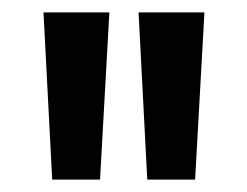

<svg xmlns="http://www.w3.org/2000/svg" viewBox="-20 -726 398 309"><path d="M50 -706H156L141 -437H64ZM203 -706H309L294 -437H217Z"/></svg>

Font: Lineal Medium
Style: Regular
Weight: 600
Designer: Created by Frank Adebiaye with contributions from Anton Moglia & Ariel Martín Pérez
Created by Frank ADEBIAYE with FontF
Foundry: Velvetyne Type Foundry
Version: Version 2.000